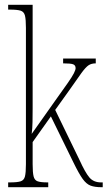

<svg xmlns="http://www.w3.org/2000/svg" viewBox="-20 -780 448 800"><path d="M14 0V-20H21Q52 -20 66 -24.5Q80 -29 84 -45Q88 -61 88 -96V-664Q88 -699 84 -715Q80 -731 66 -735.5Q52 -740 21 -740H14V-760H116V-373Q116 -355 116 -327.5Q116 -300 115.5 -272Q115 -244 112 -222L211 -362Q244 -408 262.5 -434.5Q281 -461 288 -475Q295 -489 295 -496Q295 -508 285 -512Q275 -516 243 -516V-536H379V-516Q361 -516 349 -508Q337 -500 319.5 -476Q302 -452 268 -403L210 -322L311 -114Q335 -61 352.5 -40.5Q370 -20 401 -20H408V0H402Q375 0 357.5 -6.5Q340 -13 324.5 -34.5Q309 -56 287 -101L192 -295L116 -188V-96Q116 -61 120 -45Q124 -29 137 -24.5Q150 -20 178 -20H181V0Z"/></svg>

Font: Noto Serif Thai ExtraCondensed Thin
Style: Regular
Weight: 100
Width: 2
Designer: Monotype Design Team
Foundry: Monotype Imaging Inc.
Version: Version 2.001; ttfautohint (v1.8.4.7-5d5b)